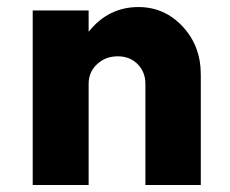

<svg xmlns="http://www.w3.org/2000/svg" viewBox="-20 -530 659 550"><path d="M376.5 -509.8Q451.2 -509.8 503.2 -454.1Q555.2 -398.4 555.2 -316.4V0H396.5V-290Q396.5 -323.7 374.3 -346.2Q352.1 -368.7 317.4 -368.7Q282.2 -368.7 258.1 -346.2Q233.9 -323.7 233.9 -290V0H73.7V-500H233.9V-439Q290.5 -509.8 376.5 -509.8Z"/></svg>

Font: Now
Style: Bold
Weight: 700
Designer: Alfredo Marco Pradil
Foundry: Alfredo Marco Pradil
Version: Version 1.002;PS 001.002;hotconv 1.0.88;makeotf.lib2.5.64775